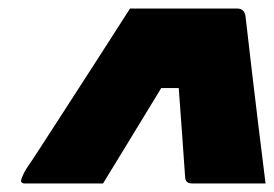

<svg xmlns="http://www.w3.org/2000/svg" viewBox="-20 -770 641 449"><path d="M284 -750H535Q551 -750 554 -733Q562 -662 569.5 -599.5Q577 -537 584.5 -474.5Q592 -412 601 -341H429Q414 -341 413 -355Q409 -414 405.5 -461Q402 -508 398 -564H357Q330 -520 308 -483.5Q286 -447 265 -413Q244 -379 221 -341H38Q27 -341 30 -351Q31 -354 33 -359Q35 -364 42 -376Q54 -393 80 -433.5Q106 -474 140.5 -527Q175 -580 212.5 -638.5Q250 -697 284 -750Z"/></svg>

Font: Recursive Mn Lnr St Blk
Style: Italic
Weight: 900
Italic angle: -15°
Monospace: yes
Version: Version 1.079;hotconv 1.0.112;makeotfexe 2.5.65598; ttfautoh